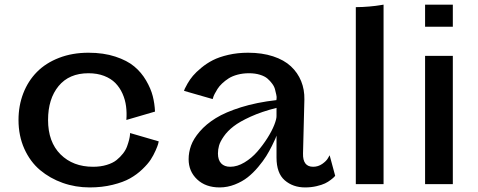

<svg xmlns="http://www.w3.org/2000/svg" viewBox="-20 -797 2070 831"><path d="M543 -221.2 667 -185.1Q666 -180.7 664.3 -173.6Q662.6 -166.5 653.6 -145.8Q644.5 -125 632.3 -106.2Q620.1 -87.4 596.2 -64.5Q572.3 -41.5 542.7 -24.9Q513.2 -8.3 467.5 2.9Q421.9 14.2 368.2 14.2Q306.6 14.2 251.5 -5.4Q196.3 -24.9 153.3 -61Q110.4 -97.2 85.2 -153.3Q60.1 -209.5 60.1 -277.8Q60.1 -339.8 80.8 -393.3Q101.6 -446.8 139.9 -485.6Q178.2 -524.4 235.6 -546.6Q293 -568.8 362.8 -568.8Q428.2 -568.8 479.2 -552Q530.3 -535.2 561 -509.5Q591.8 -483.9 612.3 -448.7Q632.8 -413.6 641.1 -381.1Q649.4 -348.6 650.9 -314L526.9 -277.8Q529.3 -308.6 525.6 -336.9Q522 -365.2 510.3 -391.6Q498.5 -418 479.5 -437.5Q460.4 -457 430.7 -468.5Q400.9 -480 362.8 -480Q279.3 -480 233.6 -424.6Q188 -369.1 188 -277.8Q188 -182.6 241.9 -128.9Q295.9 -75.2 382.8 -75.2Q415.5 -75.2 441.9 -83.3Q468.3 -91.3 484.4 -104.2Q500.5 -117.2 512.5 -132.6Q524.4 -147.9 530 -163.6Q535.6 -179.2 538.8 -192.1Q542 -205.1 542.5 -212.9Z M1291.5 -132.8Q1290 -75.2 1335.4 -75.2Q1356.9 -75.2 1374.8 -87.6Q1392.6 -100.1 1399.4 -112.3L1406.7 -125L1430.7 -36.1Q1429.2 -34.2 1426 -30.8Q1422.9 -27.3 1411.6 -18.6Q1400.4 -9.8 1386.7 -3.2Q1373 3.4 1349.9 8.8Q1326.7 14.2 1300.8 14.2Q1248 14.2 1212.4 -16.6Q1176.8 -47.4 1176.8 -115.2V-210Q1175.3 -205.1 1171.9 -197Q1168.5 -189 1157 -165.8Q1145.5 -142.6 1132.3 -121.3Q1119.1 -100.1 1097.4 -74.2Q1075.7 -48.3 1052.2 -29.8Q1028.8 -11.2 996.6 1.5Q964.4 14.2 930.7 14.2Q870.1 14.2 833.3 -20.5Q796.4 -55.2 796.4 -107.9Q796.4 -137.7 806.9 -167Q817.4 -196.3 844.7 -228Q872.1 -259.8 913.8 -285.6Q955.6 -311.5 1023.2 -332.8Q1090.8 -354 1176.8 -363.8Q1175.8 -364.3 1177 -370.4Q1178.2 -376.5 1175.8 -387Q1173.3 -397.5 1170.4 -409.7Q1167.5 -421.9 1158.4 -434.3Q1149.4 -446.8 1137.5 -457Q1125.5 -467.3 1104.7 -473.6Q1084 -480 1057.6 -480Q1031.2 -480 1008.3 -473.9Q985.4 -467.8 969.7 -457.8Q954.1 -447.8 941.4 -435.8Q928.7 -423.8 921.4 -412.1Q914.1 -400.4 908.9 -390.4Q903.8 -380.4 902.3 -374L900.4 -368.2L776.4 -403.8Q777.3 -407.2 779.8 -413.1Q782.2 -418.9 792.2 -436.3Q802.2 -453.6 815.2 -469Q828.1 -484.4 851.1 -503.4Q874 -522.5 901.1 -536.4Q928.2 -550.3 968.3 -559.6Q1008.3 -568.8 1053.7 -568.8Q1114.3 -568.8 1161.9 -553.2Q1209.5 -537.6 1239 -510Q1268.6 -482.4 1283.4 -445.8Q1298.3 -409.2 1297.4 -366.2ZM923.3 -132.8Q923.3 -104.5 937.3 -89.8Q951.2 -75.2 976.6 -75.2Q1006.8 -75.2 1038.1 -94Q1069.3 -112.8 1093.5 -140.6Q1117.7 -168.5 1137.2 -199.2Q1156.7 -230 1167 -256.1Q1177.2 -282.2 1176.8 -294.9V-330.1Q1112.8 -314 1064.9 -292.2Q1017.1 -270.5 991 -250.2Q964.8 -230 948.7 -206.8Q932.6 -183.6 928 -166.7Q923.3 -149.9 923.3 -132.8Z M1520 0V-766.1Q1548.3 -766.1 1578.4 -768.8Q1608.4 -771.5 1624.5 -774.4L1640.1 -776.9V0Z M1819.8 -681.2V-776.9H1939.9V-681.2ZM1819.8 0V-555.2H1939.9V0Z"/></svg>

Font: Sporting Grotesque
Style: Regular
Weight: 400
Designer: Lucas LE BIHAN
Foundry: Lucas LE BIHAN
Version: Version 2.001;PS 2.1;hotconv 1.0.88;makeotf.lib2.5.647800